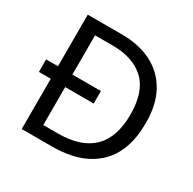

<svg xmlns="http://www.w3.org/2000/svg" viewBox="-157 -876 1044 1038"><g transform="rotate(30 365.0 -357.0)"><path d="M317 -714Q424 -714 503 -674Q582 -634 625.5 -556.5Q669 -479 669 -364Q669 -183 570.5 -91.5Q472 0 295 0H104V-314H30V-392H104V-714ZM304 -637H194V-392H372V-314H194V-77H284Q574 -77 574 -361Q574 -504 503 -570.5Q432 -637 304 -637Z"/></g></svg>

Font: Noto Sans Hebrew Droid
Style: Regular
Weight: 400
Designer: Monotype Design Team
Foundry: Monotype Imaging Inc.
Version: Version 1.100